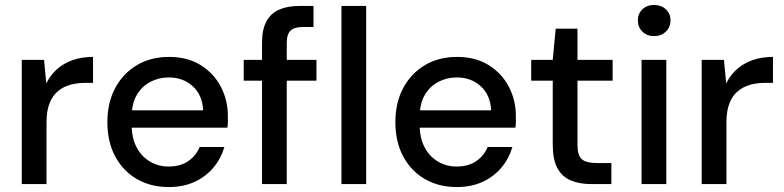

<svg xmlns="http://www.w3.org/2000/svg" viewBox="-20 -744 3169 776"><path d="M68 0V-502H158L167 -407Q184 -441 210.5 -464.5Q237 -488 273.5 -501Q310 -514 356 -514V-409H323Q291 -409 263 -401Q235 -393 213.5 -375Q192 -357 180 -326Q168 -295 168 -249V0Z M662 12Q589 12 533 -20.5Q477 -53 445.5 -112Q414 -171 414 -250Q414 -329 445.5 -388Q477 -447 533 -480.5Q589 -514 663 -514Q737 -514 790 -481.5Q843 -449 872 -394.5Q901 -340 901 -274Q901 -264 901 -252.5Q901 -241 899 -228H487V-298H801Q798 -360 759 -395.5Q720 -431 662 -431Q622 -431 587.5 -413Q553 -395 532.5 -359.5Q512 -324 512 -270V-242Q512 -186 532.5 -148Q553 -110 587 -90.5Q621 -71 661 -71Q709 -71 740.5 -92.5Q772 -114 787 -150H887Q873 -103 842.5 -66.5Q812 -30 766.5 -9Q721 12 662 12Z M1039 0V-572Q1039 -624 1056.5 -657Q1074 -690 1108 -705Q1142 -720 1190 -720H1247V-635H1206Q1170 -635 1154.5 -620.5Q1139 -606 1139 -570V0ZM965 -418V-502H1259V-418ZM1360 0V-720H1460V0Z M1826 12Q1753 12 1697 -20.5Q1641 -53 1609.5 -112Q1578 -171 1578 -250Q1578 -329 1609.5 -388Q1641 -447 1697 -480.5Q1753 -514 1827 -514Q1901 -514 1954 -481.5Q2007 -449 2036 -394.5Q2065 -340 2065 -274Q2065 -264 2065 -252.5Q2065 -241 2063 -228H1651V-298H1965Q1962 -360 1923 -395.5Q1884 -431 1826 -431Q1786 -431 1751.5 -413Q1717 -395 1696.5 -359.5Q1676 -324 1676 -270V-242Q1676 -186 1696.5 -148Q1717 -110 1751 -90.5Q1785 -71 1825 -71Q1873 -71 1904.5 -92.5Q1936 -114 1951 -150H2051Q2037 -103 2006.5 -66.5Q1976 -30 1930.5 -9Q1885 12 1826 12Z M2369 0Q2322 0 2286.5 -15Q2251 -30 2232.5 -65Q2214 -100 2214 -160V-418H2127V-502H2214L2226 -628H2314V-502H2456V-418H2314V-159Q2314 -116 2331.5 -100.5Q2349 -85 2393 -85H2451V0Z M2573 0V-502H2673V0ZM2623 -598Q2595 -598 2576.5 -616Q2558 -634 2558 -662Q2558 -689 2576.5 -706.5Q2595 -724 2623 -724Q2652 -724 2671 -706.5Q2690 -689 2690 -662Q2690 -634 2671 -616Q2652 -598 2623 -598Z M2816 0V-502H2906L2915 -407Q2932 -441 2958.5 -464.5Q2985 -488 3021.5 -501Q3058 -514 3104 -514V-409H3071Q3039 -409 3011 -401Q2983 -393 2961.5 -375Q2940 -357 2928 -326Q2916 -295 2916 -249V0Z"/></svg>

Font: DM Sans 16pt Medium
Style: Regular
Weight: 500
Version: Version 4.004;gftools[0.9.30]